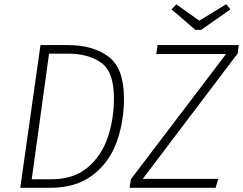

<svg xmlns="http://www.w3.org/2000/svg" viewBox="-20 -900 1164 920"><path d="M574 -429Q574 -315 538.5 -218Q503 -121 423.5 -60.5Q344 0 219 0H77L174 -684H305Q426 -684 500 -628.5Q574 -573 574 -429ZM215 -643 132 -41H226Q333 -41 400 -97.5Q467 -154 496.5 -242Q526 -330 526 -430Q526 -555 465.5 -599Q405 -643 305 -643ZM601 0 607 -41 1063 -641H729L735 -684H1124L1119 -644L664 -43H1026L1013 0ZM1064 -880 1084 -855 944 -757H916L802 -855L825 -879L935 -801Z"/></svg>

Font: Fira Sans ExtraLight
Style: Italic
Weight: 275
Italic angle: -8°
Designer: Carrois Corporate & Edenspiekermann AG
Foundry: Carrois Corporate GbR & Edenspiekermann AG
Version: Version 4.203